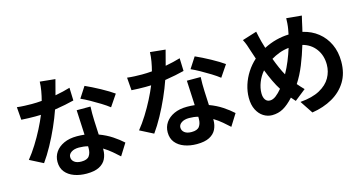

<svg xmlns="http://www.w3.org/2000/svg" viewBox="-88 -1216 3172 1678"><g transform="rotate(-15 1498.5 -377.5)"><path d="M878 -441Q849 -464 805.5 -491Q762 -518 717 -543Q672 -568 638 -583L702 -682Q729 -670 763.5 -653Q798 -636 833.5 -616.5Q869 -597 899.5 -578.5Q930 -560 949 -546ZM596 -164Q577 -169 556.5 -171.5Q536 -174 515 -174Q472 -174 446 -156.5Q420 -139 420 -113Q420 -85 442.5 -67.5Q465 -50 506 -50Q558 -50 577 -76.5Q596 -103 596 -144ZM706 -494Q704 -463 704.5 -431Q705 -399 706 -366L712 -239Q777 -215 829 -180.5Q881 -146 919 -111L852 -4Q826 -28 792 -57Q758 -86 717 -111V-101Q717 -55 698.5 -17.5Q680 20 637.5 42Q595 64 524 64Q462 64 411.5 45.5Q361 27 331.5 -9.5Q302 -46 302 -101Q302 -150 328.5 -189Q355 -228 404.5 -251Q454 -274 523 -274Q541 -274 558 -273Q575 -272 592 -270L581 -494ZM472 -805 436 -668Q473 -675 507.5 -683Q542 -691 571 -700L575 -584Q541 -575 495.5 -566Q450 -557 400 -549Q376 -479 341.5 -401.5Q307 -324 267 -251Q227 -178 186 -121L65 -183Q105 -232 143.5 -293.5Q182 -355 214.5 -418.5Q247 -482 269 -536L217 -535Q186 -535 155 -536Q124 -537 92 -539L83 -655Q115 -651 151.5 -649.5Q188 -648 216 -648Q239 -648 261.5 -649Q284 -650 307 -652Q318 -693 325.5 -736.5Q333 -780 334 -819Z M1875 -441Q1846 -464 1802.5 -491Q1759 -518 1714 -543Q1669 -568 1635 -583L1699 -682Q1726 -670 1760.5 -653Q1795 -636 1830.5 -616.5Q1866 -597 1896.5 -578.5Q1927 -560 1946 -546ZM1593 -164Q1574 -169 1553.5 -171.5Q1533 -174 1512 -174Q1469 -174 1443 -156.5Q1417 -139 1417 -113Q1417 -85 1439.5 -67.5Q1462 -50 1503 -50Q1555 -50 1574 -76.5Q1593 -103 1593 -144ZM1703 -494Q1701 -463 1701.5 -431Q1702 -399 1703 -366L1709 -239Q1774 -215 1826 -180.5Q1878 -146 1916 -111L1849 -4Q1823 -28 1789 -57Q1755 -86 1714 -111V-101Q1714 -55 1695.5 -17.5Q1677 20 1634.5 42Q1592 64 1521 64Q1459 64 1408.5 45.5Q1358 27 1328.5 -9.5Q1299 -46 1299 -101Q1299 -150 1325.5 -189Q1352 -228 1401.5 -251Q1451 -274 1520 -274Q1538 -274 1555 -273Q1572 -272 1589 -270L1578 -494ZM1469 -805 1433 -668Q1470 -675 1504.5 -683Q1539 -691 1568 -700L1572 -584Q1538 -575 1492.5 -566Q1447 -557 1397 -549Q1373 -479 1338.5 -401.5Q1304 -324 1264 -251Q1224 -178 1183 -121L1062 -183Q1102 -232 1140.5 -293.5Q1179 -355 1211.5 -418.5Q1244 -482 1266 -536L1214 -535Q1183 -535 1152 -536Q1121 -537 1089 -539L1080 -655Q1112 -651 1148.5 -649.5Q1185 -648 1213 -648Q1236 -648 1258.5 -649Q1281 -650 1304 -652Q1315 -693 1322.5 -736.5Q1330 -780 1331 -819Z M2511 -541Q2465 -536 2425 -521Q2385 -506 2350 -485Q2367 -439 2385.5 -397Q2404 -355 2421 -326Q2448 -374 2471 -430Q2494 -486 2511 -541ZM2274 -751Q2279 -726 2284.5 -702Q2290 -678 2296 -655L2314 -594Q2371 -623 2427 -637.5Q2483 -652 2541 -654L2550 -702Q2554 -724 2556 -752Q2558 -780 2558 -797L2696 -784Q2690 -764 2684 -733Q2678 -702 2673 -683L2664 -645Q2743 -627 2801.5 -580.5Q2860 -534 2892.5 -464.5Q2925 -395 2925 -307Q2925 -201 2878.5 -125.5Q2832 -50 2751 -4Q2670 42 2566 58L2489 -58Q2599 -67 2666.5 -104Q2734 -141 2765 -196Q2796 -251 2796 -314Q2796 -397 2752.5 -456Q2709 -515 2634 -535Q2608 -448 2574.5 -365Q2541 -282 2498 -217Q2512 -201 2525.5 -186Q2539 -171 2553 -157L2452 -77L2418 -116Q2368 -61 2322.5 -35.5Q2277 -10 2221 -10Q2180 -10 2143.5 -33Q2107 -56 2084.5 -100.5Q2062 -145 2062 -209Q2062 -266 2080 -323.5Q2098 -381 2131.5 -433Q2165 -485 2210 -525L2183 -606Q2175 -633 2166 -658Q2157 -683 2143 -710ZM2346 -215Q2322 -252 2298.5 -301.5Q2275 -351 2253 -407Q2218 -366 2198.5 -316Q2179 -266 2179 -219Q2179 -182 2194 -160.5Q2209 -139 2236 -139Q2263 -139 2290.5 -160Q2318 -181 2346 -215Z"/></g></svg>

Font: Source Han Sans
Style: Bold
Weight: 700
Designer: Ryoko NISHIZUKA Ë•øÂ°öÊ∂ºÂ≠ê (kana, bopomofo & ideographs); Paul D. Hunt (Latin, Greek & Cyrillic); Sandoll Communicatio
Foundry: Adobe
Version: Version 2.004;hotconv 1.0.118;makeotfexe 2.5.65603